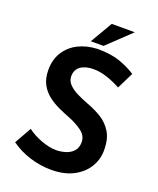

<svg xmlns="http://www.w3.org/2000/svg" viewBox="-163 -997 909 1103"><g transform="rotate(20 291.5 -445.5)"><path d="M485 -568Q445 -590 401.5 -604.5Q358 -619 318 -619Q268 -619 239 -598Q210 -577 210 -537Q210 -509 231 -487.5Q252 -466 285 -450Q318 -434 355 -420Q399 -404 439.5 -379.5Q480 -355 506.5 -313Q533 -271 533 -201Q533 -145 504 -97.5Q475 -50 419.5 -21Q364 8 285 8Q219 8 154.5 -12Q90 -32 37 -70L95 -173Q132 -145 181.5 -126.5Q231 -108 273 -108Q301 -108 329.5 -116.5Q358 -125 377 -145.5Q396 -166 396 -201Q396 -240 361 -266Q326 -292 280 -310Q246 -323 210 -339.5Q174 -356 143 -380Q112 -404 93 -439.5Q74 -475 74 -527Q74 -589 102.5 -635Q131 -681 181.5 -707Q232 -733 299 -736Q382 -736 437 -716.5Q492 -697 535 -669ZM467 -899 325 -764H247L326 -899Z"/></g></svg>

Font: Reem Kufi SemiBold
Style: Regular
Weight: 600
Designer: Khaled Hosny
Version: Version 1.001